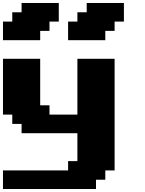

<svg xmlns="http://www.w3.org/2000/svg" viewBox="-20 -1270 977 1290"><path d="M0 0H625V-62.5H687.5V-125H750V-875H500V-500H312.5V-562.5H250V-875H0V-500H62.5V-437.5H125V-375H500V-187.5H437.5V-125H0ZM437.5 -1000H687.5V-1062.5H750V-1125H812.5V-1250H562.5V-1187.5H500V-1125H437.5ZM0 -1000H250V-1062.5H312.5V-1125H375V-1250H125V-1187.5H62.5V-1125H0Z"/></svg>

Font: Faithful 32x
Style: Bold
Weight: 400
Foundry: Faithful Resource Pack
Version: Version 1.0; January 27, 2023